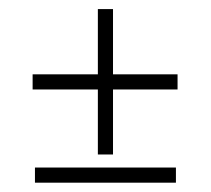

<svg xmlns="http://www.w3.org/2000/svg" viewBox="-20 -516 452 412"><path d="M190 -184.5V-496.5H222.5V-184.5ZM50 -324V-356.5H361V-324ZM55 -124V-156.5H357.5V-124Z"/></svg>

Font: Imbue Thin 10pt Light
Style: Regular
Weight: 300
Version: Version 1.102